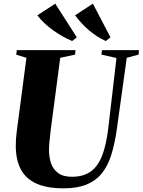

<svg xmlns="http://www.w3.org/2000/svg" viewBox="-20 -1016 777 1046"><path d="M670.5 -701 615.5 -305.5Q604.5 -231 586.2 -172.2Q568 -113.5 535.8 -73Q503.5 -32.5 452.8 -11.2Q402 10 327.5 10Q234 10 176.5 -16.8Q119 -43.5 92.5 -95.2Q66 -147 66 -221.5Q66 -240.5 67.2 -260.5Q68.5 -280.5 71.5 -302L124 -701L68.5 -718L71.5 -743H391.5L389 -718.5L308 -701L256 -305Q252.5 -276 249.8 -248.5Q247 -221 247 -197.5Q247 -159 258.2 -126.2Q269.5 -93.5 296.8 -73.2Q324 -53 372 -53Q435 -53 475 -82.2Q515 -111.5 537.5 -171.2Q560 -231 570.5 -322.5L614.5 -700L532.5 -718.5L535.5 -743H737L735 -718.5ZM582 -812.5 556.5 -792.5Q530.5 -804 507.2 -819.2Q484 -834.5 463 -852.5Q442 -870.5 423.5 -890.8Q405 -911 389 -932.5L486 -996ZM398.5 -812.5 373 -792.5Q347 -803.5 320.2 -818.5Q293.5 -833.5 268.2 -851.8Q243 -870 221.2 -890.5Q199.5 -911 183.5 -932.5L281 -996Z"/></svg>

Font: Merriweather 120pt Black
Style: Italic
Weight: 900
Italic angle: -7.8°
Version: Version 2.101